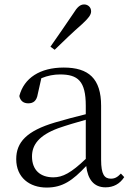

<svg xmlns="http://www.w3.org/2000/svg" viewBox="-20 -830 591 864"><path d="M207 -620 226 -606C268 -647 310 -687 350 -722C378 -748 390 -763 390 -779C390 -799 374 -810 359 -810C341 -810 328 -799 309 -768C276 -719 242 -670 207 -620ZM455 13C490 13 519 -2 539 -33L524 -49C508 -32 496 -26 479 -26C450 -26 435 -45 435 -111V-354C435 -476 379 -526 267 -526C160 -526 88 -479 67 -398C71 -377 85 -365 107 -365C130 -365 145 -376 150 -407L166 -478C195 -490 223 -495 250 -495C330 -495 366 -466 366 -354V-316C321 -305 272 -292 228 -279C100 -241 53 -190 53 -114C53 -31 113 14 190 14C262 14 307 -18 368 -83C375 -23 402 13 455 13ZM366 -115C300 -52 262 -32 220 -32C162 -32 124 -64 124 -126C124 -179 156 -221 242 -253C279 -266 323 -279 366 -291Z"/></svg>

Font: Noto Serif CJK TC Light
Style: Regular
Weight: 300
Designer: Ryoko NISHIZUKA 西塚涼子 (kana & ideographs); Frank Grießhammer (Latin, Greek & Cyrillic); Wenlong ZHANG 张文龙 (bopomofo); San
Foundry: Adobe
Version: Version 2.001;hotconv 1.1.0;makeotfexe 2.6.0